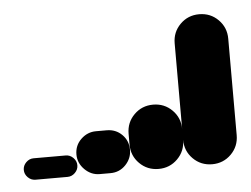

<svg xmlns="http://www.w3.org/2000/svg" viewBox="-33 -319 466 357"><g transform="rotate(-5 200.0 -140.0)"><path d="M20 -40Q12 -40 6 -34Q0 -28 0 -20Q0 -12 6 -6Q12 0 20 0H80Q88 0 94 -6Q100 -12 100 -20Q100 -28 94 -34Q88 -40 80 -40Z M140 -80Q124 -80 112 -68.5Q100 -57 100 -40Q100 -24 112 -12Q124 0 140 0H160Q177 0 188.5 -12Q200 -24 200 -40Q200 -57 188.5 -68.5Q177 -80 160 -80Z M200 -50H300V-70H200ZM250 -100Q229 -100 214.5 -85.5Q200 -71 200 -50Q200 -29 214.5 -14.5Q229 0 250 0Q271 0 285.5 -14.5Q300 -29 300 -50Q300 -71 285.5 -85.5Q271 -100 250 -100ZM250 -120Q229 -120 214.5 -105.5Q200 -91 200 -70Q200 -49 214.5 -34.5Q229 -20 250 -20Q271 -20 285.5 -34.5Q300 -49 300 -70Q300 -91 285.5 -105.5Q271 -120 250 -120Z M300 -50H400V-230H300ZM350 -100Q329 -100 314.5 -85.5Q300 -71 300 -50Q300 -29 314.5 -14.5Q329 0 350 0Q371 0 385.5 -14.5Q400 -29 400 -50Q400 -71 385.5 -85.5Q371 -100 350 -100ZM350 -280Q329 -280 314.5 -265.5Q300 -251 300 -230Q300 -209 314.5 -194.5Q329 -180 350 -180Q371 -180 385.5 -194.5Q400 -209 400 -230Q400 -251 385.5 -265.5Q371 -280 350 -280Z"/></g></svg>

Font: Wavefont SemiBold
Style: Regular
Weight: 600
Version: Version 3.004;gftools[0.9.33]